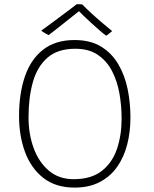

<svg xmlns="http://www.w3.org/2000/svg" viewBox="-20 -846 717 892"><path d="M326.5 25.5Q238.5 25.5 181.2 -19.5Q124 -64.5 96.2 -140Q68.5 -215.5 68.5 -306.5Q68.5 -411.5 95.8 -491Q123 -570.5 180.2 -615.2Q237.5 -660 326.5 -660Q399.5 -660 449.2 -629.8Q499 -599.5 529.2 -548.2Q559.5 -497 572.8 -432.8Q586 -368.5 586 -300.5Q586 -233 570.8 -174Q555.5 -115 523.8 -70.2Q492 -25.5 443 0Q394 25.5 326.5 25.5ZM322 -13.5Q404 -13.5 453 -52Q502 -90.5 523.5 -154.5Q545 -218.5 545 -294.5Q545 -354.5 534.8 -412.2Q524.5 -470 500 -516.8Q475.5 -563.5 434 -591.5Q392.5 -619.5 330 -619.5Q248 -619.5 200.5 -578Q153 -536.5 132.8 -464.8Q112.5 -393 112.5 -301Q112.5 -224 136.2 -158.5Q160 -93 206.8 -53.2Q253.5 -13.5 322 -13.5ZM362 -825.5Q381 -806 405.5 -783.5Q430 -761 455.2 -739.8Q480.5 -718.5 501 -701.5Q493 -694.5 486.5 -689.5Q480 -684.5 473.5 -680Q462.5 -687.5 444.2 -703.5Q426 -719.5 405.5 -738Q385 -756.5 368.2 -772.8Q351.5 -789 343.5 -797.5H351Q347.5 -794.5 330.5 -781Q313.5 -767.5 290.5 -749.2Q267.5 -731 244.8 -713Q222 -695 206 -683Q203 -684.5 195.8 -688.2Q188.5 -692 181.5 -696.5Q174.5 -701 171.5 -703.5Q200.5 -724.5 235.2 -750.2Q270 -776 298.5 -797.5Q327 -819 336.5 -826.5Q340 -826.5 344.2 -826.5Q348.5 -826.5 353 -826.2Q357.5 -826 362 -825.5Z"/></svg>

Font: Grandstander Thin Thin
Style: Regular
Weight: 250
Version: Version 1.200